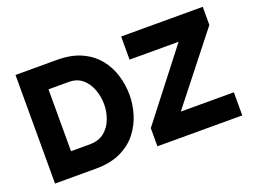

<svg xmlns="http://www.w3.org/2000/svg" viewBox="-105 -931 1538 1163"><g transform="rotate(-20 663.5 -350.0)"><path d="M73 0V-700H339Q431 -700 496 -670.5Q561 -641 602 -590.8Q643 -540.5 662 -478Q681 -415.5 681 -350Q681 -290.5 662.8 -229Q644.5 -167.5 604.2 -115.5Q564 -63.5 497.8 -31.8Q431.5 0 335 0ZM231 -151H350Q410.5 -151 447.2 -181.5Q484 -212 500.5 -258Q517 -304 517 -350Q517 -398 500.5 -444Q484 -490 449.5 -520Q415 -550 361 -550H231ZM733 0V-117L1070 -551H754V-700H1280V-583L938 -149H1280V0Z"/></g></svg>

Font: Overpass Black
Style: Regular
Weight: 900
Designer: Delve Withrington, Dave Bailey, Thomas Jockin
Foundry: Delve Fonts LLC
Version: Version 4.000; ttfautohint (v1.8.3)